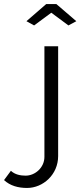

<svg xmlns="http://www.w3.org/2000/svg" viewBox="-145 -750 398 951"><path d="M-14 -645 24 -624 109 -687 194 -624 233 -645 134 -730H84ZM-125 142C-95 170 -55 181 -11 181C68 181 143 115 143 23V-521H75V27C75 80 29 120 -18 120C-43 120 -71 115 -91 96Z"/></svg>

Font: FIGSv2-sans-serif
Style: Regular
Weight: 400
Designer: Matt McInerney, Pablo Impallari, Rodrigo Fuenzalida,Mirko Velimirovic
Foundry: Matt McInerney, Pablo Impallari, Rodrigo Fuenzalida
Version: Version 4.021;hotconv 1.0.109;makeotfexe 2.5.65596